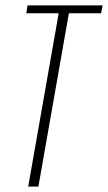

<svg xmlns="http://www.w3.org/2000/svg" viewBox="-20 -695 402 715"><path d="M85 0H123L236.5 -645.5H356.5L362 -675H82.5L78 -645.5H198.5Z"/></svg>

Font: Anybody Condensed ExtraLight
Style: Italic
Weight: 250
Width: 3
Italic angle: -10°
Version: Version 1.113;gftools[0.9.25]